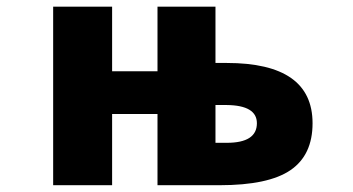

<svg xmlns="http://www.w3.org/2000/svg" viewBox="-20 -544 1040 566"><path d="M615.2 -358.4H648.4Q901.4 -358.4 901.4 -180.7Q901.4 -86.9 836.4 -42.5Q771.5 2 627 2H444.3V-208H310.5V2H136.7V-524.4H310.5V-334H444.3V-524.4H615.2ZM615.2 -234.4V-123H648.4Q737.3 -123 737.3 -180.7Q737.3 -233.4 648.4 -234.4Z"/></svg>

Font: GenEi Gothic M Heavy
Style: Regular
Weight: 800
Designer: o_tamon (Modified); [Source Han Sans]
Ryoko NISHIZUKA  (kana & ideographs); Paul D. Hunt (Latin, Greek & Cyrillic); Wenl
Version: Version 1.1a;Original Version 1.004